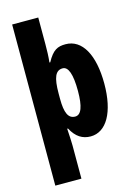

<svg xmlns="http://www.w3.org/2000/svg" viewBox="-145 -835 814 1151"><g transform="rotate(-15 262.0 -260.0)"><path d="M492 -275C492 -454 431 -563 328 -563C279 -563 249 -550 212 -482H207C211 -519 212 -556 212 -594V-760H50V240H212V35C212 14 210 -21 207 -71H212C242 -14 282 10 332 10C430 10 492 -98 492 -275ZM328 -273C328 -177 310 -129 273 -129C230 -129 212 -168 212 -256V-288C212 -388 230 -428 274 -428C309 -428 328 -378 328 -273Z"/></g></svg>

Font: Noto Sans Myanmar ExtraCondensed Black
Style: Regular
Weight: 900
Width: 2
Designer: Monotype Design Team
Foundry: Monotype Imaging Inc.
Version: Version 2.107